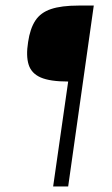

<svg xmlns="http://www.w3.org/2000/svg" viewBox="-20 -548 403 690"><path d="M317 -528 225 122H171L225 -255Q160 -255 126.5 -269.5Q93 -284 83 -315.5Q73 -347 81 -397Q88 -445 107 -474Q126 -503 163.5 -515.5Q201 -528 262 -528Z"/></svg>

Font: Genos Thin Light
Style: Italic
Weight: 300
Italic angle: -8°
Version: Version 1.010